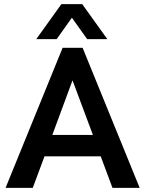

<svg xmlns="http://www.w3.org/2000/svg" viewBox="-20 -912 705 932"><path d="M284 -680H381L658 0H526L469 -153H196L139 0H7ZM431 -257 332 -522 234 -257ZM278 -892H379L501 -722H403L329 -826L255 -722H156Z"/></svg>

Font: Teachers SemiBold
Style: Regular
Weight: 600
Designer: Alfredo Marco Pradil & Chank Diesel
Version: Version 0.009